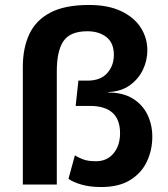

<svg xmlns="http://www.w3.org/2000/svg" viewBox="-20 -744 676 774"><path d="M417 -371Q476 -371 515.5 -346.5Q555 -322 574.5 -281.5Q594 -241 594 -193Q594 -139 572 -92.5Q550 -46 504.5 -18Q459 10 388 10Q342 10 308 0Q274 -10 256 -23L282 -118Q297 -108 316.5 -101Q336 -94 367 -94Q411 -94 437.5 -125.5Q464 -157 464 -207Q464 -317 342 -317H285L296 -419H333Q385 -419 412 -449Q439 -479 439 -523Q439 -571 409 -594.5Q379 -618 332 -618Q263 -618 236 -578.5Q209 -539 209 -457V0H72V-474Q72 -550 98 -606Q124 -662 182.5 -693Q241 -724 339 -724Q416 -724 468.5 -699Q521 -674 547.5 -632.5Q574 -591 574 -541Q574 -500 556 -462.5Q538 -425 503 -400Q468 -375 417 -373Z"/></svg>

Font: Work Sans SemiBold
Style: Regular
Weight: 600
Designer: Wei Huang
Foundry: Wei Huang
Version: Version 2.010; ttfautohint (v1.8.3)